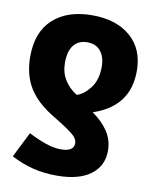

<svg xmlns="http://www.w3.org/2000/svg" viewBox="-86 -629 736 909"><g transform="rotate(10 281.5 -174.5)"><path d="M285 -563Q400 -563 468.5 -504Q537 -445 537 -339Q537 -168 365 -111Q413 -78 440.5 -36.5Q468 5 468 56Q468 130 411 172Q354 214 248 214Q187 214 133.5 200.5Q80 187 29 160L90 38Q134 61 173.5 74.5Q213 88 246 88Q279 88 294 77.5Q309 67 309 49Q309 34 299 21Q289 8 264 -9.5Q239 -27 195 -54Q107 -105 67.5 -168Q28 -231 28 -320Q28 -438 96.5 -500.5Q165 -563 285 -563ZM283 -433Q241 -433 218 -404Q195 -375 195 -320Q195 -273 216.5 -238Q238 -203 276 -179Q310 -189 340 -228Q370 -267 370 -330Q370 -377 347.5 -405Q325 -433 283 -433Z"/></g></svg>

Font: Noto Sans Mono SemiCondensed Black
Style: Regular
Weight: 900
Width: 4
Designer: Monotype Design Team
Foundry: Monotype Imaging Inc.
Version: Version 2.014; ttfautohint (v1.8.4.7-5d5b)